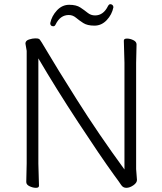

<svg xmlns="http://www.w3.org/2000/svg" viewBox="-20 -890 778 921"><path d="M524 -855Q517 -820 492 -793.5Q467 -767 433 -767Q399 -767 379.5 -779.5Q360 -792 344.5 -805Q329 -818 310 -818Q269 -818 247 -773Q243 -764 236 -764Q221 -764 221 -779Q228 -813 253 -840Q278 -867 312 -867Q346 -867 365.5 -854Q385 -841 400.5 -828.5Q416 -816 436 -816Q476 -816 498 -861Q503 -870 509 -870Q515 -870 519.5 -866Q524 -862 524 -855ZM108 -646 102 -681Q102 -695 119 -700.5Q136 -706 149.5 -706Q163 -706 168 -703Q173 -700 209.5 -637.5Q246 -575 349 -411.5Q452 -248 577 -77V-589L574 -695Q574 -705 589 -705Q604 -705 619.5 -697.5Q635 -690 635 -677L633 -588V-79L637 -27Q637 -13 619.5 -1Q602 11 586 11Q570 11 561 -3Q552 -17 526 -52Q461 -142 355 -303.5Q249 -465 164 -610V-105L167 1Q167 11 152.5 11Q138 11 122 3.5Q106 -4 106 -17L108 -106Z"/></svg>

Font: LXGW WenKai Lite Light
Style: Regular
Weight: 300
Designer: LXGW / Fontworks Inc.
Foundry: LXGW / Fontworks Inc.
Version: Version 1.511; March 25, 2025